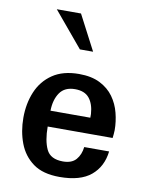

<svg xmlns="http://www.w3.org/2000/svg" viewBox="-82 -767 645 839"><g transform="rotate(10 240.5 -348.0)"><path d="M240.2 11.7Q166 11.7 122.6 -20Q79.1 -51.8 59.6 -103.5Q40 -155.3 40 -215.8Q40 -279.3 62 -331.5Q84 -383.8 129.9 -415Q175.8 -446.3 247.1 -446.3Q302.7 -446.3 340.3 -427.2Q377.9 -408.2 400.4 -377Q422.9 -345.7 432.6 -307.6Q442.4 -269.5 442.4 -231.4Q442.4 -222.7 441.4 -213.9Q440.4 -205.1 439.5 -196.3H151.4Q151.4 -133.8 169.4 -95.7Q187.5 -57.6 243.2 -57.6Q282.2 -57.6 301.3 -79.6Q320.3 -101.6 324.2 -135.7H434.6Q426.8 -67.4 379.4 -27.8Q332 11.7 240.2 11.7ZM151.4 -266.6H328.1Q328.1 -276.4 328.1 -283.2Q325.2 -327.1 304.7 -352.5Q284.2 -377.9 241.2 -377.9Q195.3 -377.9 173.8 -346.7Q152.3 -315.4 151.4 -266.6ZM231.4 -552.7 101.6 -708H209L290 -552.7Z"/></g></svg>

Font: Padauk
Style: Bold
Weight: 700
Designer: Debbi Hosken, Becca Hirsbrunner Spalinger
Foundry: SIL International
Version: Version 5.003